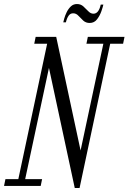

<svg xmlns="http://www.w3.org/2000/svg" viewBox="-39 -923 638 953"><path d="M332 10 204 -586 86 -34H170L163 0H-19L-12 -34H52L195 -706H131L138 -740H240L361 -176L474 -706H390L397 -740H579L572 -706H508L356 10ZM406 -809Q387 -809 374 -821Q361 -833 350 -845Q339 -857 324 -857Q310 -857 301.5 -845Q293 -833 288 -812H275Q276 -817 280 -831.5Q284 -846 292 -862.5Q300 -879 312.5 -891Q325 -903 343 -903Q362 -903 375 -891Q388 -879 399.5 -867Q411 -855 425 -855Q451 -855 461 -900H474Q472 -890 464.5 -868Q457 -846 443 -827.5Q429 -809 406 -809Z"/></svg>

Font: Xanh Mono
Style: Italic
Weight: 400
Italic angle: -12°
Monospace: yes
Designer: Lam Bao, Duy Dao
Foundry: Yellow Type Foundry
Version: Version 3.101; ttfautohint (v1.8.3)